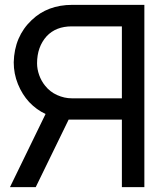

<svg xmlns="http://www.w3.org/2000/svg" viewBox="-20 -770 687 790"><path d="M574 0H481.5V-278H277H262.5L127 0H21L167.5 -301Q130.5 -318 100 -350Q71 -381.5 53.8 -424Q36.5 -466.5 36.5 -513.5Q39 -620 110.5 -687.5Q176 -750 277 -750H574ZM481.5 -365.5V-661.5H275Q210 -661.5 172 -621Q132.5 -577 132.5 -509.5Q132.5 -485.5 141.2 -461Q150 -436.5 165.5 -417.5Q185.5 -392 215.2 -378.8Q245 -365.5 275 -365.5Z"/></svg>

Font: Russisch Sans Medium
Style: Regular
Weight: 500
Width: 4
Designer: Michael Sharanda (font) & Cristiano Sobral (main changes)
Foundry: Michael Sharanda
Version: Version 2.00;September 8, 2020;FontCreator 13.0.0.2681 64-bi